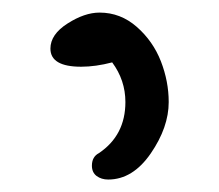

<svg xmlns="http://www.w3.org/2000/svg" viewBox="-20 -709 348 305"><path d="M179.2 -546.9Q179.2 -581.5 158.2 -609.9Q131.8 -603 108.9 -603Q60.1 -603 60.1 -631.8Q60.1 -654.3 87.2 -671.6Q114.3 -689 138.2 -689Q171.4 -689 197.3 -666.3Q223.1 -643.6 235.6 -611.6Q248 -579.6 248 -546.9Q248 -506.8 219.5 -465.3Q190.9 -423.8 151.9 -423.8Q141.1 -423.8 133.5 -429.4Q126 -435.1 126 -445.8Q126 -460 137.2 -465.8Q179.2 -494.1 179.2 -546.9Z"/></svg>

Font: Zhizn
Style: Regular
Weight: 400
Designer: Peter Zharnov
Foundry: Peter Zharnov
Version: Version 1.000